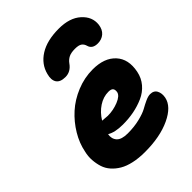

<svg xmlns="http://www.w3.org/2000/svg" viewBox="-233 -964 1076 1076"><g transform="rotate(-45 305.5 -425.5)"><path d="M424.8 -840.8Q510.7 -840.8 558.1 -798.1Q605.5 -755.4 599.1 -698.2Q594.7 -663.6 573.5 -645.3Q552.2 -627 521 -627Q478.5 -627 469.2 -660.2Q464.4 -678.2 451.4 -687.5Q438.5 -696.8 409.2 -696.8Q377.4 -696.8 359.4 -687.5Q341.3 -678.2 329.1 -661.1Q301.8 -622.1 259.8 -622.1Q219.2 -622.1 204.3 -644.5Q189.5 -667 200.2 -706.1Q215.8 -768.1 273.4 -804.4Q331.1 -840.8 424.8 -840.8ZM277.8 -9.8Q229 -9.8 189.2 -18.6Q149.4 -27.3 122.1 -43.5Q94.7 -59.6 75.2 -81.8Q55.7 -104 47.1 -130.9Q38.6 -157.7 36.4 -188Q34.2 -218.3 42 -250Q52.7 -305.2 84.5 -358.2Q116.2 -411.1 162.1 -452.6Q208 -494.1 270 -519.5Q332 -544.9 397.9 -544.9Q489.3 -544.9 535.6 -494.6Q582 -444.3 564.9 -358.9Q556.6 -317.4 530.5 -286.6Q504.4 -255.9 466.3 -239Q428.2 -222.2 386.7 -214.1Q345.2 -206.1 298.8 -206.1Q236.8 -206.1 202.1 -227.1Q196.3 -194.3 215.3 -173.1Q234.4 -151.9 283.2 -151.9Q335 -151.9 377.7 -162.4Q420.4 -172.9 442.9 -185.5Q465.3 -198.2 488 -208.7Q510.7 -219.2 526.9 -219.2Q556.2 -219.2 567.6 -197.3Q579.1 -175.3 573.2 -145Q561.5 -86.9 479.7 -48.3Q397.9 -9.8 277.8 -9.8ZM371.1 -394Q331.1 -394 294.2 -369.9Q257.3 -345.7 231.9 -304.2Q271.5 -300.8 273.9 -300.8Q317.9 -300.8 358.9 -317.4Q399.9 -334 404.8 -357.9Q407.7 -376.5 399.9 -385.3Q392.1 -394 371.1 -394Z"/></g></svg>

Font: Shantell Sans Bouncy
Style: Italic
Weight: 800
Italic angle: -11.31°
Designer: Stephen Nixon, Anya Danilova, Shantell Martin
Foundry: Arrow Type
Version: Version 1.006;[9816181b4]